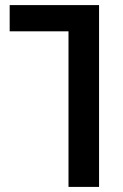

<svg xmlns="http://www.w3.org/2000/svg" viewBox="-20 -734 483 754"><path d="M249 0V-611H18V-714H369V0Z"/></svg>

Font: Noto Sans Georgian Condensed Semi
Style: Regular
Weight: 600
Width: 3
Designer: Monotype Design Team
Foundry: Monotype Imaging Inc.
Version: Version 1.901